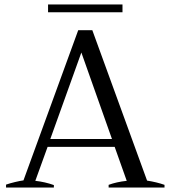

<svg xmlns="http://www.w3.org/2000/svg" viewBox="-20 -839 763 859"><path d="M528 -784H195V-819H528ZM716 -12V0H466V-12Q501 -25 547 -30L493 -182H193L138 -30Q182 -25 221 -11V0H7V-13Q24 -19 47 -24.5Q70 -30 85 -32L330 -704H393L638 -31Q682 -24 716 -12ZM481 -217 344 -604 205 -217Z"/></svg>

Font: Trirong
Style: Regular
Weight: 400
Designer: Katatrad Team
Foundry: CadsonDemak
Version: Version 1.001